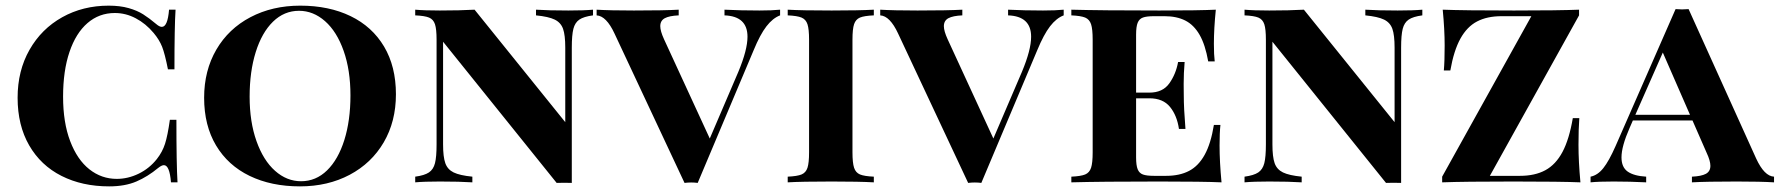

<svg xmlns="http://www.w3.org/2000/svg" viewBox="-20 -642 6266 676"><path d="M530.3 -557.1Q541.5 -547.4 549.8 -547.4Q570.3 -547.4 575.2 -607.9H598.1Q594.2 -547.9 594.2 -397.9H571.3Q560.5 -452.6 550.8 -477.3Q541 -502 521 -525.9Q493.2 -559.1 458 -577.6Q422.9 -596.2 384.3 -596.2Q329.1 -596.2 288.1 -560.8Q247.1 -525.4 224.6 -459Q202.1 -392.6 202.1 -301.8Q202.1 -210.4 227.1 -145Q252 -79.6 294.7 -45.9Q337.4 -12.2 391.1 -12.2Q430.7 -12.2 468.3 -30.5Q505.9 -48.8 532.2 -82Q551.8 -106.9 561 -135.7Q570.3 -164.6 578.1 -220.2H601.1Q601.1 -62.5 605 0H582Q577.1 -60.5 557.1 -60.5Q549.3 -60.5 537.1 -50.8Q500 -20 460 -2.9Q419.9 14.2 364.3 14.2Q269.5 14.2 196.5 -22.7Q123.5 -59.6 82.8 -130.1Q42 -200.7 42 -297.9Q42 -393.1 84 -466.8Q126 -540.5 199 -581.3Q272 -622.1 362.8 -622.1Q402.8 -622.1 432.9 -613.5Q462.9 -605 484.1 -591.6Q505.4 -578.1 530.3 -557.1Z M1374 -310.1Q1374 -214.4 1331.1 -140.9Q1288.1 -67.4 1211.2 -26.6Q1134.3 14.2 1036.1 14.2Q935.1 14.2 858.9 -22.7Q782.7 -59.6 740.7 -129.9Q698.7 -200.2 698.7 -297.9Q698.7 -393.6 741.7 -467.3Q784.7 -541 861.8 -581.5Q939 -622.1 1037.1 -622.1Q1138.2 -622.1 1214.4 -585.2Q1290.5 -548.3 1332.3 -478Q1374 -407.7 1374 -310.1ZM858.9 -301.8Q858.9 -212.9 883.1 -145Q907.2 -77.1 948.5 -40.5Q989.7 -3.9 1040 -3.9Q1092.3 -3.9 1131.6 -42.2Q1170.9 -80.6 1192.4 -149.2Q1213.9 -217.8 1213.9 -306.2Q1213.9 -395 1189.9 -462.9Q1166 -530.8 1124.5 -567.4Q1083 -604 1032.7 -604Q980.5 -604 941.2 -565.7Q901.9 -527.3 880.4 -458.7Q858.9 -390.1 858.9 -301.8Z M1993.2 -474.1V2Q1984.4 1.5 1966.8 1.5Q1948.7 1.5 1939.9 2L1540 -495.1V-133.8Q1540 -89.4 1547.9 -67.4Q1555.7 -45.4 1577.1 -34.9Q1598.6 -24.4 1643.1 -20V0Q1599.1 -2.9 1528.8 -2.9Q1473.6 -2.9 1441.9 0V-20Q1474.6 -24.4 1490.2 -34.9Q1505.9 -45.4 1511.5 -67.4Q1517.1 -89.4 1517.1 -133.8V-502Q1517.1 -539.6 1511.5 -556.6Q1505.9 -573.7 1490.7 -580.1Q1475.6 -586.4 1441.9 -587.9V-607.9Q1473.6 -605 1528.8 -605Q1600.1 -605 1650.9 -607.9L1970.2 -211.9V-474.1Q1970.2 -518.6 1962.4 -540.5Q1954.6 -562.5 1933.1 -573Q1911.6 -583.5 1867.2 -587.9V-607.9Q1911.1 -605 1981 -605Q2037.1 -605 2067.9 -607.9V-587.9Q2035.2 -583.5 2019.8 -573Q2004.4 -562.5 1998.8 -540.5Q1993.2 -518.6 1993.2 -474.1Z M2726.6 -607.9V-587.9Q2700.7 -578.1 2678.5 -549.3Q2656.2 -520.5 2633.3 -464.8L2436.5 2Q2425.8 0.5 2413.6 0.5Q2401.9 0.5 2390.1 2L2143.6 -523.9Q2114.7 -585.9 2080.6 -587.9V-607.9Q2127.4 -605 2211.9 -605Q2318.8 -605 2369.6 -607.9V-587.9Q2336.4 -586.4 2320.6 -577.9Q2304.7 -569.3 2304.7 -549.8Q2304.7 -532.7 2317.9 -503.9L2479 -154.3L2579.6 -389.2Q2611.8 -466.3 2611.8 -512.7Q2611.8 -585 2530.8 -587.9V-607.9Q2587.9 -605 2653.8 -605Q2698.7 -605 2726.6 -607.9Z M2981.4 -502V-106Q2981.4 -68.4 2987.1 -51.3Q2992.7 -34.2 3007.8 -27.8Q3022.9 -21.5 3056.6 -20V0Q3004.9 -2.9 2908.2 -2.9Q2802.7 -2.9 2753.4 0V-20Q2787.1 -21.5 2802.2 -27.8Q2817.4 -34.2 2823 -51.3Q2828.6 -68.4 2828.6 -106V-502Q2828.6 -539.6 2823 -556.6Q2817.4 -573.7 2802.2 -580.1Q2787.1 -586.4 2753.4 -587.9V-607.9Q2802.2 -605 2908.2 -605Q3004.9 -605 3056.6 -607.9V-587.9Q3022.5 -586.4 3007.6 -580.1Q2992.7 -573.7 2987.1 -556.9Q2981.4 -540 2981.4 -502Z M3725.1 -607.9V-587.9Q3699.2 -578.1 3677 -549.3Q3654.8 -520.5 3631.8 -464.8L3435.1 2Q3424.3 0.5 3412.1 0.5Q3400.4 0.5 3388.7 2L3142.1 -523.9Q3113.3 -585.9 3079.1 -587.9V-607.9Q3126 -605 3210.4 -605Q3317.4 -605 3368.2 -607.9V-587.9Q3335 -586.4 3319.1 -577.9Q3303.2 -569.3 3303.2 -549.8Q3303.2 -532.7 3316.4 -503.9L3477.5 -154.3L3578.1 -389.2Q3610.4 -466.3 3610.4 -512.7Q3610.4 -585 3529.3 -587.9V-607.9Q3586.4 -605 3652.3 -605Q3697.3 -605 3725.1 -607.9Z M4280.8 0Q4215.8 -2.9 4062 -2.9Q3856 -2.9 3752 0V-20Q3785.6 -21.5 3800.8 -27.8Q3815.9 -34.2 3821.5 -51.3Q3827.1 -68.4 3827.1 -106V-502Q3827.1 -539.6 3821.5 -556.6Q3815.9 -573.7 3800.8 -580.1Q3785.6 -586.4 3752 -587.9V-607.9Q3856 -605 4062 -605Q4202.1 -605 4260.7 -607.9Q4253.9 -541 4253.9 -487.8Q4253.9 -448.7 4256.8 -425.8H4233.9Q4223.6 -484.4 4203.6 -519.3Q4183.6 -554.2 4153.3 -569.6Q4123 -585 4080.1 -585H4043Q4017.1 -585 4004.2 -580.3Q3991.2 -575.7 3985.6 -562Q3980 -548.3 3980 -520V-315.9H4026.9Q4073.7 -315.9 4096.9 -348.4Q4120.1 -380.9 4127.9 -423.8H4150.9Q4147.5 -384.8 4147.5 -346.2L4147.9 -306.2Q4147.9 -261.2 4153.8 -188H4130.9Q4124 -235.4 4099.4 -265.6Q4074.7 -295.9 4026.9 -295.9H3980V-87.9Q3980 -59.6 3985.6 -45.9Q3991.2 -32.2 4004.2 -27.6Q4017.1 -22.9 4043 -22.9H4085.9Q4133.3 -22.9 4166.5 -40.3Q4199.7 -57.6 4221.4 -96.9Q4243.2 -136.2 4253.9 -202.1H4276.9Q4273.9 -174.3 4273.9 -129.9Q4273.9 -72.3 4280.8 0Z M4913.1 -474.1V2Q4904.3 1.5 4886.7 1.5Q4868.7 1.5 4859.9 2L4460 -495.1V-133.8Q4460 -89.4 4467.8 -67.4Q4475.6 -45.4 4497.1 -34.9Q4518.6 -24.4 4563 -20V0Q4519 -2.9 4448.7 -2.9Q4393.6 -2.9 4361.8 0V-20Q4394.5 -24.4 4410.2 -34.9Q4425.8 -45.4 4431.4 -67.4Q4437 -89.4 4437 -133.8V-502Q4437 -539.6 4431.4 -556.6Q4425.8 -573.7 4410.6 -580.1Q4395.5 -586.4 4361.8 -587.9V-607.9Q4393.6 -605 4448.7 -605Q4520 -605 4570.8 -607.9L4890.1 -211.9V-474.1Q4890.1 -518.6 4882.3 -540.5Q4874.5 -562.5 4853 -573Q4831.5 -583.5 4787.1 -587.9V-607.9Q4831.1 -605 4900.9 -605Q4957 -605 4987.8 -607.9V-587.9Q4955.1 -583.5 4939.7 -573Q4924.3 -562.5 4918.7 -540.5Q4913.1 -518.6 4913.1 -474.1Z M5225.6 -22.9H5331.5Q5384.3 -22.9 5420.9 -42.7Q5457.5 -62.5 5481.2 -106.9Q5504.9 -151.4 5517.6 -226.1H5540.5Q5537.6 -188 5537.6 -131.8Q5537.6 -73.7 5544.4 0Q5475.6 -2.9 5308.6 -2.9Q5136.2 -2.9 5057.6 0V-20L5371.6 -585H5266.6Q5215.8 -585 5180.4 -566.4Q5145 -547.9 5121.8 -505.9Q5098.6 -463.9 5086.4 -394H5063.5Q5066.4 -425.8 5066.4 -481.9Q5066.4 -537.6 5059.6 -607.9Q5134.3 -605 5310.5 -605Q5467.8 -605 5539.6 -607.9V-587.9Z M6226.1 -20V0Q6179.2 -2.9 6094.7 -2.9Q5987.8 -2.9 5937 0V-20Q5970.2 -21.5 5986.1 -30Q6002 -38.6 6002 -58.1Q6002 -75.7 5988.8 -104L5939 -217.8H5729L5717.3 -190.9Q5689 -126.5 5689 -87.9Q5689 -53.2 5710.9 -37.8Q5732.9 -22.5 5775.9 -20V0Q5718.8 -2.9 5661.1 -2.9Q5607.9 -2.9 5580.1 0V-20Q5605 -24.9 5625 -50Q5645 -75.2 5668 -127.4L5879.4 -609.9Q5895 -608.9 5902.3 -608.9Q5910.6 -608.9 5925.3 -609.9L6163.1 -84Q6191.9 -21.5 6226.1 -20ZM5834.5 -457 5737.8 -237.8H5930.2Z"/></svg>

Font: TypoPRO Playfair Display SC
Style: Bold
Weight: 700
Designer: Claus Eggers Sørensen
Foundry: Claus Eggers Sørensen
Version: Version 1.004;PS 001.004;hotconv 1.0.70;makeotf.lib2.5.58329